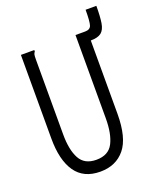

<svg xmlns="http://www.w3.org/2000/svg" viewBox="-137 -798 723 889"><g transform="rotate(-20 225.0 -353.0)"><path d="M203 11Q121 11 81 -46.5Q41 -104 41 -211V-623H107V-616Q102 -610 100.5 -603Q99 -596 99 -579V-210Q99 -134 122.5 -90.5Q146 -47 204 -47Q264 -47 287 -91.5Q310 -136 310 -213V-623H368V-214Q368 -96 324 -42.5Q280 11 203 11ZM367 -575 358 -623Q382 -623 388 -641Q394 -659 394 -717H447Q447 -665 442 -633.5Q437 -602 420 -588.5Q403 -575 367 -575Z"/></g></svg>

Font: Inconsolata SemiCondensed
Style: Regular
Weight: 400
Width: 4
Monospace: yes
Designer: Raph Levien, Cyreal, Brenton Simpson
Foundry: Raph Levien, Cyreal, Google
Version: Version 3.001; ttfautohint (v1.8.2.53-6de2)